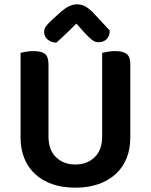

<svg xmlns="http://www.w3.org/2000/svg" viewBox="-20 -851 697 887"><path d="M328 16Q268 16 221 -0.5Q174 -17 141.5 -47.5Q109 -78 92 -120.5Q75 -163 75 -216V-607Q83 -609 100.5 -612Q118 -615 135 -615Q171 -615 187.5 -602Q204 -589 204 -554V-221Q204 -158 239 -124.5Q274 -91 328 -91Q382 -91 417 -124.5Q452 -158 452 -221V-607Q461 -609 478 -612Q495 -615 512 -615Q548 -615 565 -602Q582 -589 582 -554V-216Q582 -163 565 -120.5Q548 -78 515 -47.5Q482 -17 435 -0.5Q388 16 328 16ZM333 -742Q313 -722 289 -699Q265 -676 240 -654Q216 -655 200 -668.5Q184 -682 184 -702Q184 -719 193 -730.5Q202 -742 220 -759L264 -799Q303 -831 335 -831Q356 -831 372 -822.5Q388 -814 406 -797L487 -710Q487 -684 472.5 -670Q458 -656 435 -656Q419 -656 406 -666Q393 -676 373 -697Z"/></svg>

Font: Baloo 2 SemiBold
Style: Regular
Weight: 600
Designer: Sarang Kulkarni and Ek Type
Foundry: Ek Type
Version: Version 1.640;hotconv 1.0.111;makeotfexe 2.5.65597; ttfautoh